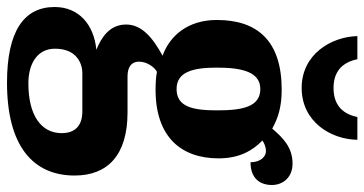

<svg xmlns="http://www.w3.org/2000/svg" viewBox="-273 -539 1040 548"><g transform="rotate(90 247.0 -265.0)"><path d="M224 -606C321 -606 371 -690 372 -765H307C297 -717 267 -697 224 -697C182 -697 152 -717 142 -765H76C78 -690 128 -606 224 -606ZM209 235C388 235 474 162 474 42C474 -52 416 -109 294 -109H191C167 -109 149 -118 149 -142C149 -165 165 -186 178 -193C189 -190 216 -189 229 -189C364 -189 425 -262 425 -369C425 -429 402 -467 374 -494C382 -499 391 -504 405 -504C418 -504 436 -491 436 -460C484 -460 501 -489 501 -521C501 -553 479 -580 440 -580C393 -580 366 -552 340 -522C308 -540 275 -549 229 -549C92 -549 30 -482 30 -364C30 -282 74 -230 132 -209C79 -180 43 -149 43 -105C43 -57 81 -34 115 -20C42 -13 -7 31 -7 99C-7 188 64 235 209 235ZM227 -249C178 -249 166 -296 166 -364C166 -435 178 -488 227 -488C278 -488 288 -437 288 -365C288 -295 278 -249 227 -249ZM211 174C154 174 112 148 112 98C112 37 153 20 182 20H291C333 20 353 42 353 79C353 137 303 174 211 174Z"/></g></svg>

Font: Noto Serif Khmer Condensed ExtraBold
Style: Regular
Weight: 800
Width: 3
Designer: Danh Hong and the Monotype Design Team
Foundry: Monotype Imaging Inc.
Version: Version 2.004